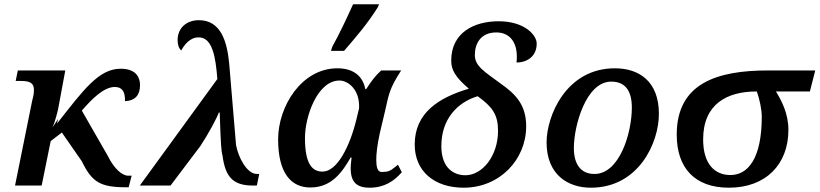

<svg xmlns="http://www.w3.org/2000/svg" viewBox="-20 -864 3816 894"><path d="M593 -46H578C550 -45 512 -77 482 -138L361 -349C404 -399 462 -459 514 -459C548 -459 563 -439 562 -393C611 -395 632 -423 632 -468C632 -496 620 -544 542 -544C440 -544 369 -446 245 -288L251 -311L224 -270C237 -297 249 -350 250 -353L284 -536H63L53 -487H78C118 -487 138 -478 138 -446C138 -422 134 -414 129 -391L50 0H174L216 -207L268 -247L361 -113C408 -16 447 8 567 8H579Z M631 0H774L913 -184C952 -243 991 -317 999 -340H1003C1008 -190 1010 -162 1016 -140C1029 -42 1063 0 1158 0H1176L1187 -54H1176C1129 -54 1089 -133 1079 -189L1047 -570C1037 -670 1009 -770 906 -770C851 -770 807 -736 807 -677C807 -656 813 -638 824 -629C838 -655 864 -690 905 -690C969 -690 984 -600 992 -496Z M1521 -627H1582C1636 -690 1688 -749 1739 -830L1745 -844H1624C1587 -763 1565 -716 1527 -646ZM1425 9C1528 9 1576 -68 1613 -131L1617 -130C1604 -38 1620 10 1701 10C1769 10 1814 -20 1851 -62L1833 -97C1811 -80 1797 -64 1770 -64C1757 -64 1732 -52 1732 -120C1732 -148 1736 -185 1748 -242L1772 -343C1791 -425 1791 -448 1848 -536H1755C1726 -510 1707 -483 1685 -449H1681C1669 -512 1623 -546 1551 -546C1385 -546 1275 -370 1275 -215C1275 -57 1336 9 1425 9ZM1482 -65C1432 -65 1400 -103 1400 -222C1400 -320 1457 -489 1561 -489C1599 -489 1656 -449 1652 -360L1639 -306C1609 -183 1550 -65 1482 -65Z M2139 10C2306 10 2430 -120 2430 -276C2430 -375 2382 -425 2311 -475C2237 -530 2191 -555 2191 -608C2191 -662 2219 -713 2291 -713C2356 -713 2395 -663 2385 -573C2436 -573 2479 -603 2479 -661C2479 -701 2422 -765 2302 -765C2187 -765 2081 -712 2081 -582C2081 -539 2099 -506 2163 -451C2025 -410 1911 -340 1911 -191C1911 -66 2003 10 2139 10ZM2147 -48C2096 -48 2035 -78 2035 -184C2035 -308 2108 -387 2204 -416C2272 -367 2299 -331 2299 -255C2299 -138 2226 -48 2147 -48Z M2731 10C2953 10 3048 -198 3048 -334C3048 -485 2956 -546 2843 -546C2616 -546 2525 -324 2525 -201C2525 -51 2624 10 2731 10ZM2748 -54C2686 -54 2652 -97 2652 -175C2652 -277 2708 -484 2826 -484C2889 -484 2922 -444 2922 -363C2922 -245 2865 -54 2748 -54Z M3374 10C3547 10 3651 -100 3651 -259C3651 -337 3618 -397 3593 -438H3751L3776 -536H3557C3319 -536 3131 -477 3131 -237C3131 -82 3215 10 3374 10ZM3381 -49C3308 -49 3254 -100 3254 -215C3254 -380 3366 -438 3501 -438H3504C3517 -402 3527 -353 3527 -321C3527 -128 3464 -49 3381 -49Z"/></svg>

Font: Noto Serif Semi
Style: Italic
Weight: 600
Italic angle: -12°
Designer: Monotype Design Team
Foundry: Monotype Imaging Inc.
Version: Version 1.901